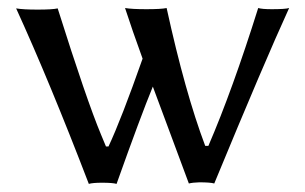

<svg xmlns="http://www.w3.org/2000/svg" viewBox="-20 -452 757 476"><path d="M200.2 3.9Q103 -249.5 20 -431.2Q37.1 -428.2 73.2 -428.2Q110.4 -428.2 123 -431.2Q194.8 -203.6 230.5 -118.2Q236.8 -103 242.7 -88.9H249Q280.8 -156.7 333.5 -306.6Q307.6 -377.9 290 -432.1Q307.1 -429.2 342.8 -429.2Q379.9 -429.2 393.1 -432.1Q439 -222.2 488.8 -90.3H496.6Q556.2 -228.5 620.1 -432.1Q629.9 -429.2 653.8 -429.2Q687.5 -429.2 696.8 -432.1Q636.2 -299.8 511.2 2.9Q501.5 0 474.1 0Q457.5 0.5 448.2 2.9Q433.1 -37.6 402.3 -120.6Q373 -199.2 358.9 -237.3Q328.6 -163.6 269 3.9Q259.3 1 232.9 1Q210 1 200.2 3.9Z"/></svg>

Font: Linux Biolinum O
Style: Regular
Weight: 400
Designer: Philipp H. Poll
Foundry: Philipp H. Poll
Version: Version 1.0.4